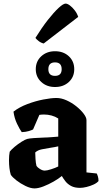

<svg xmlns="http://www.w3.org/2000/svg" viewBox="-20 -1045 572 1068"><path d="M172 3Q150 3 122 -10.5Q94 -24 71 -42Q48 -60 40 -73Q30 -106 30 -154Q30 -167 31 -179Q32 -191 34 -201Q43 -213 61.5 -228.5Q80 -244 100 -256.5Q120 -269 131 -272Q141 -275 169 -277Q197 -279 228 -280Q240 -280 243.5 -280.5Q247 -281 251 -281Q255 -281 266 -282Q277 -283 304 -285V-386Q287 -397 266.5 -402.5Q246 -408 225 -408Q211 -408 199 -406L164 -325Q157 -321 140.5 -316Q124 -311 101 -310Q90 -325 75 -356Q60 -387 55 -424Q87 -449 132 -466Q177 -483 221 -491.5Q265 -500 294 -500Q321 -500 350 -487Q379 -474 404 -454Q429 -434 445 -413Q461 -392 461 -377V-86L518 -80Q521 -75 524.5 -63.5Q528 -52 528 -38Q519 -27 500.5 -18.5Q482 -10 461.5 -5Q441 0 425 0Q395 0 375.5 -10.5Q356 -21 344 -36.5Q332 -52 324 -66Q306 -51 278 -35Q250 -19 221.5 -8Q193 3 172 3ZM229 -96Q241 -96 264.5 -103.5Q288 -111 304 -119V-231Q296 -229 285 -227Q274 -225 261 -223Q236 -219 213 -214.5Q190 -210 176 -197Q176 -184 177.5 -160.5Q179 -137 183 -122Q189 -113 203 -104.5Q217 -96 229 -96ZM286 -561Q240 -561 209.5 -589Q179 -617 179 -660Q179 -704 209.5 -732Q240 -760 286 -760Q333 -760 363 -732Q393 -704 393 -660Q393 -617 363 -589Q333 -561 286 -561ZM286 -623Q323 -623 323 -660Q323 -698 286 -698Q249 -698 249 -660Q249 -623 286 -623ZM223 -803Q207 -807 194.5 -817Q182 -827 177 -834Q213 -892 246.5 -934.5Q280 -977 306 -1001Q332 -1025 345 -1025Q355 -1025 369 -1014.5Q383 -1004 396 -987Q409 -970 415 -951Z"/></svg>

Font: Texturina 72pt Black
Style: Regular
Weight: 900
Designer: Guillermo Torres Carreño
Foundry: Omnibus-Type
Version: Version 1.002; ttfautohint (v1.8.3)